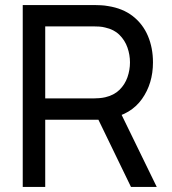

<svg xmlns="http://www.w3.org/2000/svg" viewBox="-20 -740 680 760"><path d="M70 0V-720H354.5Q365 -720 379.5 -719.2Q394 -718.5 407.5 -716Q466 -707 505.8 -676Q545.5 -645 565.5 -597.8Q585.5 -550.5 585.5 -493Q585.5 -409.5 542 -348.2Q498.5 -287 414.5 -271.5L380.5 -266H159V0ZM498.5 0 356.5 -293 444.5 -320 600.5 0ZM159 -350.5H351.5Q361 -350.5 373.2 -351.5Q385.5 -352.5 396.5 -355Q431 -363 452.8 -384.2Q474.5 -405.5 484.5 -434.2Q494.5 -463 494.5 -493Q494.5 -523 484.5 -551.8Q474.5 -580.5 452.8 -602Q431 -623.5 396.5 -631Q385.5 -634 373.2 -634.8Q361 -635.5 351.5 -635.5H159Z"/></svg>

Font: Manrope ExtraLight Medium
Style: Regular
Weight: 500
Version: Version 4.504